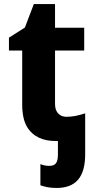

<svg xmlns="http://www.w3.org/2000/svg" viewBox="-20 -682 469 942"><path d="M256.8 240.2C350.6 240.2 397.9 189 397.9 74.2V-126C367.2 -115.7 336.9 -108.9 306.2 -108.9C274.4 -108.9 250 -129.9 250 -170.9V-434.1H393.1V-545.9H250V-662.1H146L102.1 -546.9L23.9 -497.1V-434.1H88.9V-170.9C88.9 -123.5 96.7 -86.9 111.8 -61C142.6 -8.8 194.8 9.8 252 9.8H264.2V74.2C264.2 117.7 252 131.8 221.2 131.8C205.1 131.8 189.9 128.4 178.2 123V227.1C199.2 234.9 226.1 240.2 256.8 240.2Z"/></svg>

Font: Avrile Sans
Style: Bold
Weight: 700
Designer: Monotype Design Team, Google (font), Stefan Peev (BGR Cyrillic), Cristiano Sobral (main changes)
Foundry: The Avrile Sans Project Authors
Version: Version 3.110